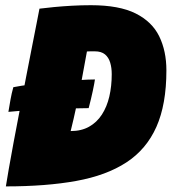

<svg xmlns="http://www.w3.org/2000/svg" viewBox="-20 -682 644 720"><path d="M312.5 -276.5Q293 -276.5 257 -275.5Q221 -274.5 177.5 -272.8Q134 -271 90.2 -268.5Q46.5 -266 11.5 -262.5Q15.5 -286.5 19.5 -309.2Q23.5 -332 30 -355Q57 -360.5 99.2 -365.8Q141.5 -371 187.5 -375Q233.5 -379 273.5 -381.5Q313.5 -384 336 -384Q334.5 -372 328 -341.2Q321.5 -310.5 312.5 -276.5ZM2 17Q5.5 -5.5 13 -48.8Q20.5 -92 31 -148.2Q41.5 -204.5 53.5 -266.5Q65.5 -328.5 77.2 -389.8Q89 -451 99.5 -504Q110 -557 117.5 -595.5Q125 -634 128 -649.5Q151.5 -652.5 182.5 -655.5Q213.5 -658.5 249 -660.5Q284.5 -662.5 321 -662.5Q427 -662.5 488.8 -631.5Q550.5 -600.5 577.2 -545.5Q604 -490.5 604 -418Q604 -290.5 566.5 -206.2Q529 -122 454 -73Q379 -24 266 -3.5Q153 17 2 17ZM245 -190.5Q285 -190.5 314 -206.8Q343 -223 362 -252.2Q381 -281.5 390 -320.2Q399 -359 399 -404Q399 -428 393.2 -447.2Q387.5 -466.5 373.8 -478Q360 -489.5 335.5 -489.5Q328 -489.5 319.5 -489.5Q311 -489.5 306 -489Q297 -438 287.2 -386.8Q277.5 -335.5 267 -286Q256.5 -236.5 245 -190.5Z"/></svg>

Font: Grandstander Thin Black
Style: Italic
Weight: 900
Italic angle: -15°
Version: Version 1.200